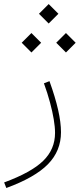

<svg xmlns="http://www.w3.org/2000/svg" viewBox="-99 -665 392 945"><path d="M117.2 -254.9Q135.3 -205.1 147.2 -160.4Q159.2 -115.7 165.5 -78.1Q171.9 -40.5 171.9 -10.7Q171.9 69.8 113.5 126.7Q55.2 183.6 -78.6 232.9L-67.9 260.3Q73.2 208.5 137.2 143.1Q201.2 77.6 201.2 -14.2Q201.2 -62 187 -124.5Q172.9 -187 144.5 -265.6ZM92.8 -597.2 140.6 -549.3 188.5 -597.2 140.6 -645ZM177.7 -454.6 225.6 -406.7 273.4 -454.6 225.6 -502.4ZM7.8 -454.6 55.7 -406.7 103.5 -454.6 55.7 -502.4Z"/></svg>

Font: Estedad VF
Style: Regular
Weight: 100
Designer: Amin Abedi
Version: Version 7.3